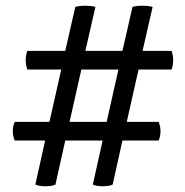

<svg xmlns="http://www.w3.org/2000/svg" viewBox="-20 -656 645 668"><path d="M406 -479 441 -632Q454 -636 475.5 -636Q497 -636 511 -632L476 -479H577Q588 -446 577 -414H462L421 -232H532Q545 -199 532 -167H406L372 -14Q360 -8 337.5 -8Q315 -8 303 -14L337 -167H207L173 -14Q161 -8 138 -8Q115 -8 103 -14L137 -167H31Q18 -200 31 -232H152L193 -414H75Q64 -446 75 -479H207L242 -632Q255 -636 276.5 -636Q298 -636 312 -632L277 -479ZM263 -414 222 -232H351L392 -414Z"/></svg>

Font: Signika
Style: Light
Weight: 300
Designer: Anna Giedrys
Foundry: Anna Giedrys
Version: Version 1.001